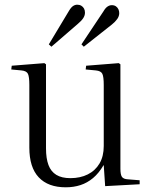

<svg xmlns="http://www.w3.org/2000/svg" viewBox="-20 -784 644 818"><path d="M260 14Q185 14 145 -28.5Q105 -71 105 -155V-422Q105 -457 99 -469.5Q93 -482 71 -484L28 -488L30 -504L169 -515L176 -510V-152Q176 -109 186.5 -81Q197 -53 220 -39Q243 -25 280 -25Q322 -25 354 -41Q386 -57 404 -87.5Q422 -118 422 -162V-422Q422 -457 416 -469.5Q410 -482 388 -484L345 -488L347 -504L486 -515L493 -510V-65Q493 -40 499.5 -30.5Q506 -21 525 -20L575 -16V1L428 9L422 -80H421Q401 -46 376.5 -25.5Q352 -5 323 4.5Q294 14 260 14ZM337 -585 327 -595 421 -736Q429 -750 438 -756Q447 -762 456 -762Q467 -762 474 -757Q481 -752 484.5 -744.5Q488 -737 488 -728Q488 -715 479.5 -703Q471 -691 456 -679ZM199 -585 188 -595 274 -738Q283 -753 291.5 -758.5Q300 -764 309 -764Q319 -764 326.5 -759.5Q334 -755 338 -747.5Q342 -740 342 -730Q342 -718 334.5 -706.5Q327 -695 309 -680Z"/></svg>

Font: Literata 60pt Light
Style: Regular
Weight: 300
Designer: Latin by Veronika Burian and Jose Scaglione. Greek by Irene Vlachou. Cyrillic by Vera Evstafieva.
Foundry: TypeTogether
Version: Version 3.103;gftools[0.9.29]